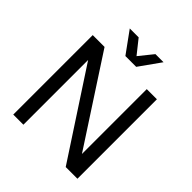

<svg xmlns="http://www.w3.org/2000/svg" viewBox="-240 -1053 1206 1206"><g transform="rotate(45 363.0 -450.0)"><path d="M513 -900H441L366 -807L292 -900H213L316 -758H412ZM558 -130 183 -706H78V0H168V-575L544 0H648V-706H558Z"/></g></svg>

Font: Alpha Lyrae Medium
Style: Regular
Weight: 500
Designer: Nikolay Petroussenko, Plamen Motev
Foundry: Fontfabric LLC
Version: Version 1.000;hotconv 1.0.109;makeotfexe 2.5.65596